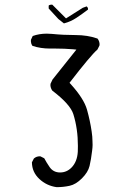

<svg xmlns="http://www.w3.org/2000/svg" viewBox="-20 -791 540 805"><path d="M348.6 -750.5Q349.1 -752 349.1 -752.9Q349.1 -753.9 348.9 -755.1Q348.6 -756.3 348.1 -757.8Q347.2 -761.2 343.3 -764.2L327.1 -758.3L256.8 -713.9L199.2 -771.5Q197.8 -771.5 195.8 -771.5Q190.4 -771.5 185.5 -769L184.1 -767.1V-755.4L224.6 -711.4L248 -692.9Q276.4 -700.2 300.5 -716.3Q324.7 -732.4 348.6 -750.5ZM189.5 -587.4H213.4Q249.5 -587.4 285.2 -584.5L300.3 -583L200.2 -457.5L191.9 -439.9Q191.4 -438 191.4 -433.8Q191.4 -429.7 193.1 -423.6Q194.8 -417.5 199.2 -411.1Q274.9 -353.5 287.6 -312Q306.6 -251 306.6 -179.2Q306.6 -167 306.2 -154.8Q303.7 -112.3 279.3 -87.9Q259.3 -67.9 231.9 -67.9Q204.1 -67.9 188.5 -89.8Q175.3 -108.9 165.5 -127.4L149.9 -135.3Q148.4 -135.7 147 -135.7Q132.8 -135.7 122.1 -126.5L113.8 -110.4Q114.3 -69.3 144.8 -40.8Q175.3 -12.2 217.3 -6.3Q245.6 -6.3 271.7 -12Q297.9 -17.6 323.5 -43.2Q349.1 -68.8 355.5 -95.2Q361.8 -121.6 366.2 -158.7Q368.2 -173.3 368.2 -183.3Q368.2 -193.4 367.7 -200.2Q367.7 -217.3 364.3 -239.7Q357.9 -284.2 344.7 -331.5Q331.5 -377.9 275.9 -439L271.5 -443.8Q360.4 -559.1 388.7 -583.5L397 -600.1Q397.5 -601.6 397.5 -606Q397.5 -610.4 395.5 -616.9Q393.6 -623.5 388.7 -629.4Q346.2 -644 297.4 -644Q245.6 -644 197.3 -648.9Q186.5 -649.9 175.8 -649.9Q144.5 -649.9 117.2 -640.1L109.9 -624.5Q109.4 -622.6 109.4 -618.9Q109.4 -615.2 110.8 -609.6Q112.3 -604 116.2 -598.6Q150.4 -587.4 189.5 -587.4Z"/></svg>

Font: NaikaiFont
Style: Light
Weight: 300
Version: Version 1.89